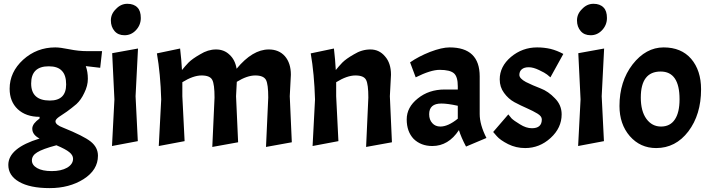

<svg xmlns="http://www.w3.org/2000/svg" viewBox="-20 -762 3707 1002"><path d="M23.4 98.6Q23.4 10.7 186.5 -39.1Q148.4 -58.6 148.4 -90.8Q148.4 -103.5 158.2 -117.2Q168 -129.9 186.5 -143.6Q186.5 -146.5 186.5 -152.3Q115.2 -152.3 72.3 -192.4Q30.3 -232.4 30.3 -298.8Q30.3 -385.7 100.6 -450.2Q171.9 -514.6 268.6 -514.6Q293.9 -514.6 341.8 -504.9Q389.6 -495.1 435.5 -495.1Q461.9 -495.1 512.7 -495.1Q510.7 -473.6 502.9 -408.2Q484.4 -410.2 427.7 -417Q438.5 -387.7 438.5 -350.6Q438.5 -314.5 419.9 -277.3Q403.3 -241.2 378.9 -218.8Q353.5 -197.3 329.1 -179.7Q304.7 -164.1 287.1 -151.4Q269.5 -138.7 269.5 -128.9Q269.5 -110.4 309.6 -95.7Q416 -52.7 453.1 -23.4Q491.2 6.8 491.2 50.8Q491.2 125 416 172.9Q341.8 219.7 239.3 219.7Q135.7 219.7 79.1 186.5Q23.4 154.3 23.4 98.6ZM325.2 -321.3Q325.2 -370.1 302.7 -392.6Q281.2 -416 234.4 -416Q142.6 -416 142.6 -326.2Q142.6 -237.3 240.2 -237.3Q325.2 -237.3 325.2 -321.3ZM361.3 66.4Q361.3 47.9 341.8 32.2Q323.2 16.6 274.4 -3.9Q201.2 15.6 173.8 33.2Q146.5 49.8 146.5 75.2Q146.5 99.6 173.8 115.2Q201.2 130.9 250 130.9Q298.8 130.9 330.1 113.3Q361.3 94.7 361.3 66.4Z M700.2 -508.8Q697.3 -446.3 687.5 -259.8Q690.4 -201.2 699.2 -25.4Q665 -18.6 564.5 0Q567.4 -60.5 577.1 -243.2Q574.2 -303.7 565.4 -484.4Q599.6 -490.2 700.2 -508.8ZM585 -714.8Q610.4 -742.2 644.5 -742.2Q678.7 -742.2 697.3 -722.7Q714.8 -705.1 714.8 -668Q714.8 -630.9 688.5 -603.5Q664.1 -578.1 629.9 -578.1Q596.7 -578.1 578.1 -599.6Q558.6 -622.1 558.6 -655.3Q558.6 -689.5 585 -714.8Z M1087.9 -344.7Q1076.2 -368.2 1032.2 -368.2Q988.3 -368.2 931.6 -333Q931.6 -308.6 931.6 -259.8Q934.6 -201.2 943.4 -25.4Q909.2 -18.6 808.6 0Q811.5 -60.5 821.3 -243.2Q817.4 -377 798.8 -483.4Q838.9 -491.2 919.9 -508.8Q926.8 -451.2 929.7 -396.5Q945.3 -416 963.9 -435.5Q983.4 -455.1 1024.4 -478.5Q1065.4 -503.9 1107.4 -503.9Q1149.4 -503.9 1177.7 -476.6Q1207 -450.2 1214.8 -403.3Q1297.9 -503.9 1382.8 -503.9Q1435.5 -503.9 1466.8 -468.8Q1498 -432.6 1498 -372.1Q1496.1 -335 1492.2 -259.8Q1495.1 -200.2 1502.9 -19.5Q1468.8 -13.7 1368.2 4.9Q1371.1 -59.6 1379.9 -252.9Q1379.9 -322.3 1368.2 -344.7Q1355.5 -368.2 1312.5 -368.2Q1269.5 -368.2 1215.8 -335Q1214.8 -309.6 1211.9 -259.8Q1214.8 -200.2 1222.7 -19.5Q1189.5 -13.7 1087.9 4.9Q1090.8 -59.6 1099.6 -252.9Q1099.6 -322.3 1087.9 -344.7Z M1890.6 -344.7Q1878.9 -368.2 1835 -368.2Q1791 -368.2 1734.4 -333Q1734.4 -308.6 1734.4 -259.8Q1737.3 -201.2 1746.1 -25.4Q1711.9 -18.6 1611.3 0Q1614.3 -60.5 1624 -243.2Q1620.1 -377 1601.6 -483.4Q1641.6 -491.2 1722.7 -508.8Q1729.5 -451.2 1732.4 -396.5Q1748 -416 1766.6 -435.5Q1786.1 -455.1 1827.1 -478.5Q1868.2 -503.9 1913.1 -503.9Q1959 -503.9 1989.3 -467.8Q2020.5 -432.6 2020.5 -372.1Q2018.6 -335 2014.6 -259.8Q2017.6 -200.2 2025.4 -19.5Q1992.2 -13.7 1890.6 4.9Q1893.6 -59.6 1902.3 -252.9Q1902.3 -322.3 1890.6 -344.7Z M2138.7 -37.1Q2102.5 -75.2 2102.5 -138.7Q2102.5 -202.1 2160.2 -248Q2217.8 -294.9 2300.8 -294.9Q2324.2 -294.9 2369.1 -294.9Q2369.1 -298.8 2369.1 -311.5Q2369.1 -361.3 2349.6 -378.9Q2329.1 -397.5 2274.4 -397.5Q2251 -397.5 2219.7 -387.7Q2188.5 -377.9 2149.4 -358.4Q2139.6 -384.8 2120.1 -436.5Q2163.1 -466.8 2224.6 -491.2Q2286.1 -514.6 2326.2 -514.6Q2483.4 -514.6 2483.4 -363.3Q2483.4 -297.9 2483.4 -167Q2483.4 -111.3 2518.6 -42Q2482.4 -27.3 2412.1 2.9Q2386.7 -44.9 2375 -83Q2320.3 0 2236.3 0Q2176.8 0 2138.7 -37.1ZM2278.3 -101.6Q2318.4 -101.6 2369.1 -142.6Q2369.1 -165 2369.1 -210Q2316.4 -221.7 2283.2 -221.7Q2219.7 -221.7 2219.7 -166Q2219.7 -136.7 2236.3 -119.1Q2252 -101.6 2278.3 -101.6Z M2755.9 -92.8Q2807.6 -92.8 2807.6 -138.7Q2807.6 -155.3 2785.2 -168.9Q2762.7 -182.6 2729.5 -197.3Q2698.2 -210.9 2665 -228.5Q2632.8 -246.1 2610.4 -277.3Q2587.9 -307.6 2587.9 -347.7Q2587.9 -415 2646.5 -464.8Q2706.1 -514.6 2783.2 -514.6Q2819.3 -514.6 2853.5 -506.8Q2887.7 -498 2919.9 -480.5Q2897.5 -439.5 2852.5 -358.4Q2845.7 -364.3 2835 -373Q2824.2 -381.8 2793 -396.5Q2762.7 -411.1 2739.3 -411.1Q2715.8 -411.1 2703.1 -400.4Q2690.4 -389.6 2690.4 -371.1Q2690.4 -352.5 2724.6 -334Q2759.8 -316.4 2800.8 -300.8Q2841.8 -285.2 2876 -249Q2911.1 -213.9 2911.1 -165Q2911.1 -94.7 2853.5 -42Q2795.9 10.7 2720.7 10.7Q2672.9 10.7 2631.8 -9.8Q2589.8 -31.2 2572.3 -51.8Q2565.4 -58.6 2553.7 -73.2Q2573.2 -95.7 2632.8 -165Q2638.7 -157.2 2649.4 -144.5Q2661.1 -132.8 2693.4 -113.3Q2725.6 -92.8 2755.9 -92.8Z M3132.8 -508.8Q3129.9 -446.3 3120.1 -259.8Q3123 -201.2 3131.8 -25.4Q3097.7 -18.6 2997.1 0Q3000 -60.5 3009.8 -243.2Q3006.8 -303.7 2998 -484.4Q3032.2 -490.2 3132.8 -508.8ZM3017.6 -714.8Q3043 -742.2 3077.1 -742.2Q3111.3 -742.2 3129.9 -722.7Q3147.5 -705.1 3147.5 -668Q3147.5 -630.9 3121.1 -603.5Q3096.7 -578.1 3062.5 -578.1Q3029.3 -578.1 3010.7 -599.6Q2991.2 -622.1 2991.2 -655.3Q2991.2 -689.5 3017.6 -714.8Z M3281.2 -425.8Q3350.6 -514.6 3443.4 -514.6Q3535.2 -514.6 3586.9 -455.1Q3638.7 -394.5 3638.7 -295.9Q3638.7 -164.1 3572.3 -76.2Q3505.9 10.7 3404.3 10.7Q3321.3 10.7 3266.6 -51.8Q3212.9 -114.3 3212.9 -209Q3212.9 -336.9 3281.2 -425.8ZM3526.4 -244.1Q3526.4 -388.7 3427.7 -388.7Q3324.2 -388.7 3324.2 -252.9Q3324.2 -181.6 3353.5 -141.6Q3382.8 -101.6 3429.7 -101.6Q3477.5 -101.6 3502 -138.7Q3526.4 -174.8 3526.4 -244.1Z"/></svg>

Font: Acme Polish
Style: Regular
Weight: 400
Designer: Juan Pablo del Peral
Version: Version 1.002